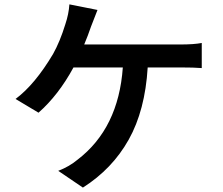

<svg xmlns="http://www.w3.org/2000/svg" viewBox="-20 -806 1017 874"><path d="M423.8 -760.7Q416 -742.2 394.5 -685.5Q379.9 -642.6 363.3 -603.5H800.8Q863.3 -603.5 898.4 -610.4V-496.1Q864.3 -499 800.8 -499H652.3Q640.6 -303.7 565.9 -170.4Q491.2 -37.1 357.4 47.9L245.1 -28.3Q295.9 -47.9 333 -79.1Q519.5 -221.7 539.1 -499H314.5Q246.1 -373 155.3 -293L50.8 -355.5Q138.7 -420.9 221.7 -560.5Q252.9 -616.2 277.3 -695.3Q293 -742.2 295.9 -786.1Z"/></svg>

Font: Min Sans SemiBold
Style: Regular
Weight: 600
Designer: Jinseong-Kim, NotoSansCJK, Nunito
Foundry: Jinseong-Kim
Version: Version 1.400;Glyphs 3.1.2 (3151)